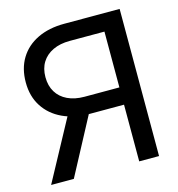

<svg xmlns="http://www.w3.org/2000/svg" viewBox="-108 -822 851 917"><g transform="rotate(-15 317.5 -364.0)"><path d="M565.9 0H467.8V-641.6H296.4Q248 -641.6 212.6 -624.8Q177.2 -607.9 158.2 -577.4Q139.2 -546.9 139.2 -503.9Q139.2 -461.4 158 -430.4Q176.8 -399.4 211.9 -382.6Q247.1 -365.7 295.4 -365.7H510.3V-280.3H299.8Q222.7 -280.3 164.8 -307.4Q106.9 -334.5 74.5 -384.8Q42 -435.1 42 -503.9Q42 -572.8 72.5 -622.8Q103 -672.9 159.4 -700.2Q215.8 -727.5 292.5 -727.5H565.9ZM144.5 0H32.2L209.5 -327.6H318.8Z"/></g></svg>

Font: Inter Cardless Display
Style: Regular
Weight: 400
Designer: Rasmus Andersson
Foundry: rsms
Version: Version 4.001;git-9221beed3